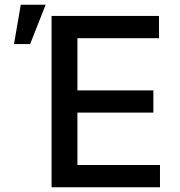

<svg xmlns="http://www.w3.org/2000/svg" viewBox="-20 -795 762 815"><path d="M198.9 0H659.1V-94.5H308.6V-317.1H631V-411.2H308.6V-632.8H654.8V-727.3H198.9ZM39.4 -608H108L173.7 -774.9H68.2Z"/></svg>

Font: Margiela Sans Medium
Style: Regular
Weight: 500
Designer: Stefan Endress, Andreas Faust
Version: Version 1.100;FEAKit 1.0